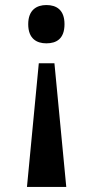

<svg xmlns="http://www.w3.org/2000/svg" viewBox="-20 -562 370 762"><path d="M164 -542C126 -542 92 -523 92 -466C92 -408 126 -390 164 -390C204 -390 236 -408 236 -466C236 -523 204 -542 164 -542ZM196 -311H134L87 180H243Z"/></svg>

Font: Noto Serif Myanmar Condensed
Style: Bold
Weight: 700
Width: 3
Designer: Ben Mitchell and the Monotype Design Team
Foundry: Monotype Imaging Inc.
Version: Version 2.106